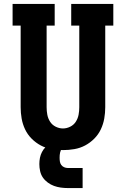

<svg xmlns="http://www.w3.org/2000/svg" viewBox="-20 -755 640 976"><path d="M300 8Q271 8 242 3Q213 -2 187.5 -15.5Q162 -29 141 -50Q120 -71 107.5 -97.5Q95 -124 90 -152.5Q85 -181 85 -210V-625H44V-735H258V-625H217V-210Q217 -191 220.5 -172Q224 -153 234.5 -136.5Q245 -120 263 -111Q281 -102 300 -102Q319 -102 337 -111Q355 -120 365.5 -136.5Q376 -153 379.5 -172Q383 -191 383 -210V-625H342V-735H556V-625H515V-210Q515 -181 510 -152.5Q505 -124 492.5 -97.5Q480 -71 459 -50Q438 -29 412.5 -15.5Q387 -2 358 3Q329 8 300 8ZM325 201Q307 201 289 198.5Q271 196 254.5 190Q238 184 223 173Q208 162 198 147.5Q188 133 184 115Q180 97 180 79Q180 63 183 47.5Q186 32 193.5 17.5Q201 3 212.5 -8Q224 -19 238 -26Q252 -33 268 -36Q284 -39 300 -39V0Q293 0 290 7Q287 14 285.5 20.5Q284 27 283.5 33.5Q283 40 283 47Q283 57 284.5 66.5Q286 76 291.5 83.5Q297 91 306 95Q315 99 325 99H400V201Z"/></svg>

Font: Iosevka Curly Slab XBdEx
Style: Regular
Weight: 800
Width: 7
Monospace: yes
Designer: Belleve Invis
Foundry: Belleve Invis
Version: Version 11.0.0; ttfautohint (v1.8.3)